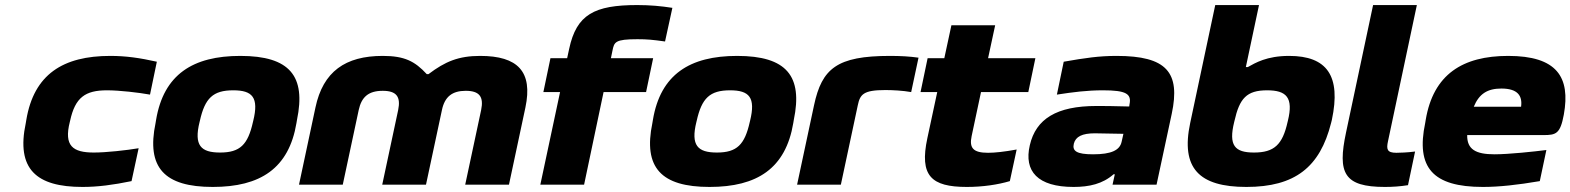

<svg xmlns="http://www.w3.org/2000/svg" viewBox="-20 -730 6208 759"><path d="M84 -256 82 -244C43 -61 124 9 306 9C367 9 427 1 500 -14L528 -144C481 -136 400 -127 351 -127C268 -127 232 -153 256 -248L257 -252C277 -345 317 -373 403 -373C452 -373 529 -364 573 -356L600 -486C533 -501 478 -509 416 -509C229 -509 114 -436 84 -256Z M597 -256 595 -244C558 -67 630 9 821 9C1009 9 1122 -64 1152 -244L1154 -256C1190 -429 1126 -509 930 -509C743 -509 627 -436 597 -256ZM769 -248 770 -252C790 -342 822 -373 902 -373C978 -373 1004 -345 981 -252L980 -248C960 -158 929 -127 850 -127C774 -127 746 -155 769 -248Z M1227 -305 1162 0H1335L1398 -295C1409 -346 1436 -371 1493 -371C1547 -371 1565 -348 1554 -295L1491 0H1664L1727 -295C1738 -348 1768 -371 1821 -371C1875 -371 1893 -348 1882 -295L1819 0H1992L2057 -305C2087 -447 2027 -509 1878 -509C1793 -509 1740 -487 1674 -437H1667C1620 -488 1579 -509 1493 -509C1345 -509 1257 -447 1227 -305Z M2500 -575C2538 -575 2559 -573 2609 -566L2638 -699C2593 -706 2550 -710 2499 -710C2330 -710 2259 -673 2230 -537L2222 -500H2156L2128 -366H2194L2116 0H2289L2366 -366H2534L2562 -500H2395L2401 -529C2408 -564 2411 -575 2500 -575Z M2561 -256 2559 -244C2522 -67 2594 9 2785 9C2973 9 3086 -64 3116 -244L3118 -256C3154 -429 3090 -509 2894 -509C2707 -509 2591 -436 2561 -256ZM2733 -248 2734 -252C2754 -342 2786 -373 2866 -373C2942 -373 2968 -345 2945 -252L2944 -248C2924 -158 2893 -127 2814 -127C2738 -127 2710 -155 2733 -248Z M3480 -374C3508 -374 3549 -372 3582 -366L3611 -502C3576 -507 3540 -509 3498 -509C3288 -509 3229 -459 3198 -314L3131 0H3304L3371 -314C3380 -357 3393 -374 3480 -374Z M3886 -126C3827 -126 3811 -145 3821 -192L3858 -366H4045L4073 -500H3886L3914 -630H3741L3713 -500H3647L3619 -366H3685L3646 -184C3614 -35 3661 9 3802 9C3865 9 3925 0 3972 -14L3999 -139C3950 -130 3913 -126 3886 -126Z M4394 -509C4325 -509 4270 -501 4185 -486L4158 -356C4223 -366 4278 -373 4340 -373C4432 -373 4454 -359 4445 -317L4444 -309C4383 -311 4338 -311 4314 -311C4157 -311 4075 -260 4051 -156C4027 -53 4082 9 4224 9C4286 9 4339 -3 4382 -41H4387L4378 0H4552L4612 -280C4647 -444 4592 -509 4394 -509ZM4225 -162C4232 -190 4258 -203 4308 -203C4326 -203 4378 -202 4421 -201L4414 -170C4407 -136 4373 -120 4301 -120C4236 -120 4218 -133 4225 -162Z M5242 -244 5245 -256C5282 -430 5226 -509 5076 -509C4987 -509 4942 -481 4913 -465H4905L4957 -710H4784L4685 -244C4647 -65 4720 9 4907 9C5099 9 5198 -69 5242 -244ZM4859 -248 4860 -252C4880 -341 4908 -373 4989 -373C5065 -373 5094 -345 5071 -252L5070 -248C5050 -158 5017 -127 4937 -127C4861 -127 4836 -155 4859 -248Z M5500 -126C5463 -126 5460 -140 5467 -172L5581 -710H5408L5301 -206C5267 -46 5292 9 5455 9C5485 9 5515 7 5546 2L5574 -131C5545 -127 5510 -126 5500 -126Z M6162 -277C6189 -426 6134 -509 5942 -509C5762 -509 5646 -436 5616 -256L5614 -244C5577 -68 5643 9 5842 9C5906 9 5979 1 6067 -14L6093 -137C6047 -131 5944 -120 5888 -120C5813 -120 5779 -140 5780 -196H6082C6131 -196 6148 -201 6162 -277ZM5806 -308C5827 -359 5860 -380 5915 -380C5980 -380 5999 -351 5993 -308Z"/></svg>

Font: LT Wave Black
Style: Italic
Weight: 900
Designer: Daniel Lyons
Version: Version 2.5 (Glyphs App)